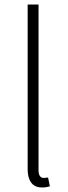

<svg xmlns="http://www.w3.org/2000/svg" viewBox="-20 -814 300 847"><path d="M165 13Q144 13 130.5 4Q117 -5 109.5 -23Q102 -41 102 -69V-794H150V-63Q150 -46 156 -37.5Q162 -29 172 -29Q176 -29 180 -29.5Q184 -30 192 -31L200 8Q192 10 185 11.5Q178 13 165 13Z"/></svg>

Font: Noto Sans SC ExtraLight
Style: Regular
Weight: 250
Designer: Ryoko NISHIZUKA 西塚涼子 (kana, bopomofo & ideographs); Paul D. Hunt (Latin, Greek & Cyrillic); Sandoll Communications 산돌커뮤니
Foundry: Adobe
Version: Version 2.004-H2;hotconv 1.0.118;makeotfexe 2.5.65603